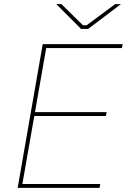

<svg xmlns="http://www.w3.org/2000/svg" viewBox="-20 -915 617 935"><path d="M188 -700H577L574 -681H205L89 -19H468L465 0H66ZM142 -369H499L496 -350H139ZM254 -895H279L384 -792H402L541 -895H569L409 -774H375Z"/></svg>

Font: Fixel Italic Variable Display Thin
Style: Italic
Weight: 100
Italic angle: -10°
Designer: AlfaBravo + MacPaw
Foundry: Kyrylo Tkachov, Marchela Mozhyna, Serhii Makarenko, Maria Weinstein, Zakhar Kryvoshyya
Version: Version 1.210;Glyphs 3.2 (3217)